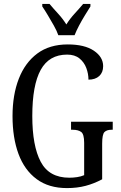

<svg xmlns="http://www.w3.org/2000/svg" viewBox="-20 -951 616 981"><path d="M322 10Q229 10 167 -36Q105 -82 74.5 -164.5Q44 -247 44 -358Q44 -466 76 -548.5Q108 -631 170.5 -677.5Q233 -724 326 -724Q412 -724 459.5 -692Q507 -660 507 -613Q507 -581 487 -562.5Q467 -544 432 -544Q432 -574 421 -603.5Q410 -633 386 -652.5Q362 -672 323 -672Q231 -672 188 -594Q145 -516 145 -358Q145 -206 188 -124.5Q231 -43 334 -43Q354 -43 374 -46Q394 -49 410 -56V-221Q410 -266 394.5 -277Q379 -288 352 -288H343V-329H556V-288H549Q526 -288 514 -276.5Q502 -265 502 -217V-35Q461 -13 417.5 -1.5Q374 10 322 10ZM278 -771Q270 -794 255 -820.5Q240 -847 224.5 -873Q209 -899 196 -918V-931H233Q254 -906 277.5 -880.5Q301 -855 319 -826Q337 -855 360.5 -880.5Q384 -906 405 -931H442V-918Q430 -899 414 -873Q398 -847 384 -820.5Q370 -794 361 -771Z"/></svg>

Font: Noto Serif ExtraCondensed
Style: Regular
Weight: 400
Width: 2
Designer: Monotype Design Team
Foundry: Monotype Imaging Inc.
Version: Version 2.015